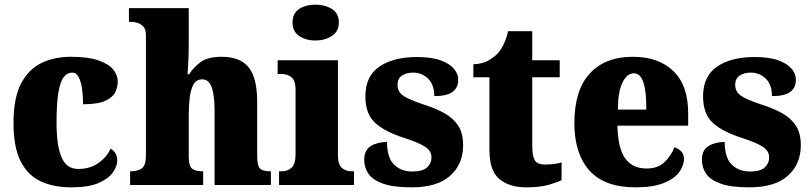

<svg xmlns="http://www.w3.org/2000/svg" viewBox="-20 -795 3484 825"><path d="M286 10Q211 10 155.5 -15.5Q100 -41 69 -101.5Q38 -162 38 -267Q38 -375 71 -437Q104 -499 159.5 -525Q215 -551 284 -551Q360 -551 404.5 -535Q449 -519 467.5 -495Q486 -471 486 -444Q486 -423 476 -400.5Q466 -378 434 -362.5Q402 -347 337 -347Q337 -383 332.5 -414Q328 -445 318 -464Q308 -483 290 -483Q269 -483 254 -464Q239 -445 231 -398Q223 -351 223 -268Q223 -169 244.5 -119Q266 -69 316 -69Q367 -69 403 -94.5Q439 -120 455 -156Q469 -149 476.5 -135.5Q484 -122 484 -107Q484 -81 465 -54Q446 -27 403 -8.5Q360 10 286 10Z M539 0V-59H543Q570 -59 588.5 -71Q607 -83 607 -127V-644Q607 -669 595.5 -681Q584 -693 570 -697Q556 -701 548 -701H534V-760H791V-614Q791 -574 789.5 -537Q788 -500 786 -476H793Q810 -504 841 -527.5Q872 -551 933 -551Q1012 -551 1048.5 -505.5Q1085 -460 1085 -359V-129Q1085 -83 1097 -71Q1109 -59 1141 -59H1144V0H902V-320Q902 -384 890 -419Q878 -454 849 -454Q823 -454 811 -431.5Q799 -409 795 -374Q791 -339 791 -303V-124Q791 -82 805 -70.5Q819 -59 850 -59H853V0Z M1336 -621Q1294 -621 1265.5 -640.5Q1237 -660 1237 -698Q1237 -738 1265.5 -756.5Q1294 -775 1336 -775Q1376 -775 1406 -756.5Q1436 -738 1436 -698Q1436 -660 1406 -640.5Q1376 -621 1336 -621ZM1179 0V-59H1190Q1217 -59 1233.5 -75Q1250 -91 1250 -133V-410Q1250 -448 1233 -462.5Q1216 -477 1190 -477H1173V-536H1432V-130Q1432 -89 1448.5 -74Q1465 -59 1491 -59H1501V0Z M1749 10Q1670 10 1625.5 -6Q1581 -22 1563 -48.5Q1545 -75 1545 -108Q1545 -150 1573.5 -167.5Q1602 -185 1643 -185Q1643 -117 1673.5 -87.5Q1704 -58 1752 -58Q1797 -58 1815.5 -76Q1834 -94 1834 -118Q1834 -147 1806.5 -164.5Q1779 -182 1721 -201Q1635 -228 1592.5 -266.5Q1550 -305 1550 -381Q1550 -468 1610.5 -509Q1671 -550 1771 -550Q1835 -550 1874 -535.5Q1913 -521 1931 -499Q1949 -477 1949 -453Q1949 -418 1924.5 -400Q1900 -382 1846 -382Q1846 -431 1819.5 -457Q1793 -483 1755 -483Q1726 -483 1707 -470Q1688 -457 1688 -431Q1688 -402 1711 -385Q1734 -368 1800 -346Q1851 -330 1889 -309Q1927 -288 1948.5 -255.5Q1970 -223 1970 -171Q1970 -90 1914.5 -40Q1859 10 1749 10Z M2241 10Q2169 10 2126 -25.5Q2083 -61 2083 -150V-463H2014V-519Q2054 -520 2080.5 -536Q2107 -552 2120 -567Q2133 -582 2144.5 -605.5Q2156 -629 2163 -661H2267V-536H2385V-463H2267V-167Q2267 -126 2277.5 -107Q2288 -88 2322 -88Q2361 -88 2393 -97V-21Q2376 -12 2338 -1Q2300 10 2241 10Z M2711 10Q2577 10 2512.5 -62.5Q2448 -135 2448 -266Q2448 -407 2514 -479Q2580 -551 2699 -551Q2810 -551 2873.5 -489.5Q2937 -428 2937 -309V-255H2633Q2635 -159 2666 -115Q2697 -71 2758 -71Q2806 -71 2834 -97Q2862 -123 2878 -162Q2895 -157 2907 -144.5Q2919 -132 2919 -113Q2919 -84 2898.5 -55.5Q2878 -27 2832 -8.5Q2786 10 2711 10ZM2757 -324Q2758 -399 2745 -439.5Q2732 -480 2704 -480Q2674 -480 2654.5 -440Q2635 -400 2635 -324Z M3200 10Q3121 10 3076.5 -6Q3032 -22 3014 -48.5Q2996 -75 2996 -108Q2996 -150 3024.5 -167.5Q3053 -185 3094 -185Q3094 -117 3124.5 -87.5Q3155 -58 3203 -58Q3248 -58 3266.5 -76Q3285 -94 3285 -118Q3285 -147 3257.5 -164.5Q3230 -182 3172 -201Q3086 -228 3043.5 -266.5Q3001 -305 3001 -381Q3001 -468 3061.5 -509Q3122 -550 3222 -550Q3286 -550 3325 -535.5Q3364 -521 3382 -499Q3400 -477 3400 -453Q3400 -418 3375.5 -400Q3351 -382 3297 -382Q3297 -431 3270.5 -457Q3244 -483 3206 -483Q3177 -483 3158 -470Q3139 -457 3139 -431Q3139 -402 3162 -385Q3185 -368 3251 -346Q3302 -330 3340 -309Q3378 -288 3399.5 -255.5Q3421 -223 3421 -171Q3421 -90 3365.5 -40Q3310 10 3200 10Z"/></svg>

Font: Noto Serif Lao SemiCondensed Black
Style: Regular
Weight: 900
Width: 4
Designer: Monotype Design Team
Foundry: Monotype Imaging Inc.
Version: Version 2.003; ttfautohint (v1.8.4.7-5d5b)